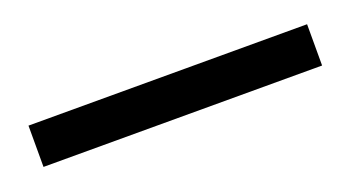

<svg xmlns="http://www.w3.org/2000/svg" viewBox="-24 -85 405 222"><g transform="rotate(-20 179.0 25.5)"><path d="M350.1 50.8H7.3V0H350.1Z"/></g></svg>

Font: RobotoCondensed-Light
Style: Light
Weight: 300
Designer: Google
Version: Version 1.200311; 2013